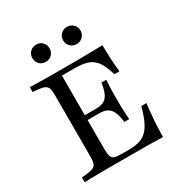

<svg xmlns="http://www.w3.org/2000/svg" viewBox="-174 -872 942 998"><g transform="rotate(-30 297.0 -373.0)"><path d="M171 -2.4Q147.6 -2.4 124.2 -2Q100.8 -1.6 80.6 -1.2Q60.5 -0.8 46 0V-29L74.2 -31.5Q100.8 -34.7 114.9 -40.7Q129 -46.8 133.9 -60.1Q138.7 -73.4 138.7 -98.4V-472.6Q138.7 -497.6 133.9 -510.9Q129 -524.2 114.9 -530.6Q100.8 -537.1 74.2 -539.5L46 -541.9V-571Q60.5 -571 80.6 -570.2Q100.8 -569.4 124.2 -569Q147.6 -568.5 171 -568.5H180.6H318.5Q374.2 -568.5 413.7 -569.4Q453.2 -570.2 482.3 -571Q482.3 -530.6 484.3 -490.7Q486.3 -450.8 491.1 -409.7H460.5Q445.2 -462.9 425.4 -490.7Q405.6 -518.5 375.4 -529Q345.2 -539.5 296 -539.5H221V-97.6Q221 -70.2 225.8 -55.6Q230.6 -41.1 244.4 -36.3Q258.1 -31.5 284.7 -31.5H325.8Q363.7 -31.5 390.3 -38.7Q416.9 -46 436.3 -64.1Q455.6 -82.3 470.6 -114.1Q485.5 -146 499.2 -196H529.8Q523.4 -146 520.2 -97.6Q516.9 -49.2 516.1 0Q482.3 -1.6 434.3 -2Q386.3 -2.4 320.2 -2.4H180.6ZM194.4 -272.6V-301.6H363.7V-272.6ZM381.5 -168.5Q377.4 -204.8 367.7 -227.8Q358.1 -250.8 339.9 -261.7Q321.8 -272.6 290.3 -272.6V-301.6Q334.7 -301.6 354.4 -327Q374.2 -352.4 380.6 -405.6H409.7Q406.5 -358.9 406.5 -333.5Q406.5 -308.1 406.5 -287.1Q406.5 -271 406.5 -254.8Q406.5 -238.7 407.7 -218.1Q408.9 -197.6 410.5 -168.5ZM184.7 -642.7Q162.1 -642.7 147.6 -657.7Q133.1 -672.6 133.1 -695.2Q133.1 -716.1 147.6 -731Q162.1 -746 184.7 -746Q207.3 -746 221.8 -731Q236.3 -716.1 236.3 -695.2Q236.3 -672.6 221.8 -657.7Q207.3 -642.7 184.7 -642.7ZM369.4 -642.7Q347.6 -642.7 332.7 -657.7Q317.7 -672.6 317.7 -695.2Q317.7 -716.1 332.7 -731Q347.6 -746 369.4 -746Q391.9 -746 406.9 -731Q421.8 -716.1 421.8 -695.2Q421.8 -672.6 406.9 -657.7Q391.9 -642.7 369.4 -642.7Z"/></g></svg>

Font: Playfair 5pt SemiExpanded Light
Style: Regular
Weight: 400
Version: Version 2.203